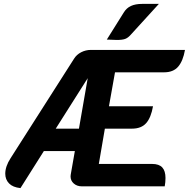

<svg xmlns="http://www.w3.org/2000/svg" viewBox="-20 -956 969 985"><path d="M360 -655Q373 -676 396.5 -688Q420 -700 447 -700H929Q919 -643 894 -614Q869 -585 822 -585H570L539 -411H765Q755 -353 730 -324.5Q705 -296 657 -296H518L487 -115H760Q796 -115 812.5 -97Q829 -79 829 -43Q829 -21 825 0H400Q375 0 358.5 -14.5Q342 -29 342 -51Q342 -58 343 -61L364 -181H205L85 9Q46 5 26.5 -15Q7 -35 7 -65Q7 -102 34 -144ZM385 -296 430 -555 266 -296ZM615 -892Q629 -915 652 -925.5Q675 -936 709 -936H795L651 -778Q637 -762 622.5 -756.5Q608 -751 579 -751Q570 -751 528 -753Z"/></svg>

Font: K2D
Style: Bold Italic
Weight: 700
Italic angle: -10°
Designer: Katatrad Aksorn Co.,Ltd.
Foundry: Cadson Demak Co.,Ltd.
Version: Version 1.000; ttfautohint (v1.6)